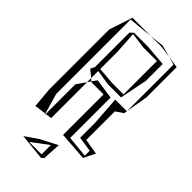

<svg xmlns="http://www.w3.org/2000/svg" viewBox="-275 -800 1049 1049"><g transform="rotate(45 249.5 -276.0)"><path d="M134 -650V-386L135 -385L122 -359L162 -326V-381L249 -367H352L384 -527V-657L260 -667H153ZM154 -657V-658L246 -646H350V-381L349 -388H267L162 -396V-527ZM450 -699 382 -709 426 -697 428 -692V-336H338L350 -165V-53L437 -40V-2L310 -14L312 -15V-326L196 -343L175 -314L179 -311H273V2L439 14L472 -53L382 -68V-289L425 -318L450 -465ZM88 -705 183 -714 229 -719H89L84 -705L44 -584V-119L54 -3L122 -12L88 -130ZM125 -12 162 -17V-294L125 -241ZM229 -719H314L382 -709L312 -728ZM162 -326V-294L175 -314ZM125 -2V-12H122ZM290 164 296 58 198 109 124 160 276 176ZM265 88V160H169Z"/></g></svg>

Font: Quebrada
Style: Regular
Weight: 400
Designer: deFharo
Foundry: deFharo
Version: Version 1.034 2012